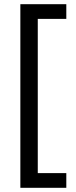

<svg xmlns="http://www.w3.org/2000/svg" viewBox="-20 -736 363 915"><path d="M296 159V89H160V-646H296V-716H77V159Z"/></svg>

Font: Noto Sans Arabic UI SmCn
Style: Regular
Weight: 400
Width: 4
Designer: Monotype Design Team, Nadine Chahine and Nizar Qandah
Foundry: Monotype Imaging Inc.
Version: Version 2.010